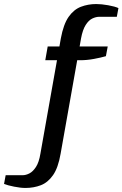

<svg xmlns="http://www.w3.org/2000/svg" viewBox="-130 -720 606 950"><path d="M-4 210Q-28 210 -60.5 203.5Q-93 197 -110 190L-102 147H-19Q-2 147 15.5 138Q33 129 48 106Q63 83 70 40L152 -422H94L106 -490H164L171 -530Q184 -600 209.5 -636.5Q235 -673 270.5 -686.5Q306 -700 346 -700Q372 -700 405.5 -694Q439 -688 456 -680L448 -637H362Q345 -637 327 -628.5Q309 -620 294 -596.5Q279 -573 271 -530L264 -490H403L394 -442Q370 -435 335 -428.5Q300 -422 267 -422H252L170 40Q158 110 132.5 146.5Q107 183 72 196.5Q37 210 -4 210Z"/></svg>

Font: Cuprum Medium
Style: Italic
Weight: 500
Italic angle: -10°
Version: Version 3.000